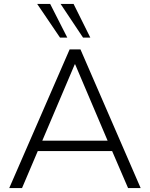

<svg xmlns="http://www.w3.org/2000/svg" viewBox="-20 -956 762 976"><path d="M27 0 334 -705H389L695 0H631L550 -188H172L92 0ZM360 -629 195 -241H527L362 -629ZM402 -765 288 -936H354L439 -765ZM285 -765 169 -936H235L322 -765Z"/></svg>

Font: Nunito Sans Light
Style: Regular
Weight: 300
Designer: Vernon Adams
Foundry: Vernon Adams
Version: Version 3.101; ttfautohint (v1.8.4.7-5d5b);gftools[0.9.27]